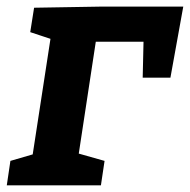

<svg xmlns="http://www.w3.org/2000/svg" viewBox="-30 -554 568 574"><path d="M125.9 -470.6 135.7 -433 60.4 -457.9 71.9 -530.9 274.1 -534.3H517.9L479.5 -321.8H396.6L399.5 -447.9L413.5 -429.3H249.4L258.8 -445.1L195.1 -26.5L146.5 -111.5L282.6 -73L271.7 0H-9.7L1.1 -73L81.8 -96.5L64.9 -73.7Z"/></svg>

Font: Bitter Thin
Style: Italic
Weight: 100
Italic angle: -9°
Designer: Sol Matas, and Bitter project Authors
Foundry: Sol Matas
Version: Version 2.002